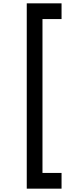

<svg xmlns="http://www.w3.org/2000/svg" viewBox="-20 -914 458 1148"><path d="M140 214V-894H348V-800H234V120H348V214Z"/></svg>

Font: Manrope ExtraLight SemiBold
Style: Regular
Weight: 600
Version: Version 4.504